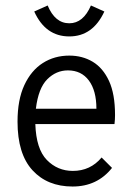

<svg xmlns="http://www.w3.org/2000/svg" viewBox="-20 -671 490 701"><path d="M245 10Q153 10 98.5 -49.5Q44 -109 44 -227Q44 -307 69 -360.5Q94 -414 136.5 -441Q179 -468 233 -468Q281 -468 318.5 -445.5Q356 -423 378 -375.5Q400 -328 400 -251Q400 -242 399.5 -234.5Q399 -227 398 -218H109Q112 -127 151 -87Q190 -47 246 -47Q310 -47 351 -96L389 -58Q335 10 245 10ZM111 -274H332Q332 -340 304.5 -377Q277 -414 228 -414Q185 -414 152.5 -381.5Q120 -349 111 -274ZM312 -651 361 -629Q319 -538 233 -538Q146 -538 105 -629L154 -651Q181 -586 233 -586Q284 -586 312 -651Z"/></svg>

Font: Inconsolata SemiCondensed
Style: Regular
Weight: 400
Width: 4
Monospace: yes
Designer: Raph Levien, Cyreal, Brenton Simpson
Foundry: Raph Levien, Cyreal, Google
Version: Version 3.000; ttfautohint (v1.8.2.53-6de2)